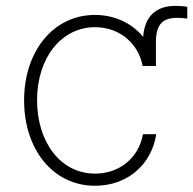

<svg xmlns="http://www.w3.org/2000/svg" viewBox="-20 -603 639 635"><path d="M495.7 -384.9V-464.5C495.7 -523.4 518.8 -544 567.1 -544C576.7 -544 588.8 -543 599.4 -541.5V-580.6C587 -582.7 572.1 -583.5 560 -583.5C496.8 -583.5 458.5 -550.1 453.5 -481.2C416.2 -526.3 359.4 -553.6 294 -553.6C155.9 -553.6 59.7 -432.9 59.7 -271C59.7 -109 155.2 11.4 294.4 11.4C400.9 11.4 481.2 -58.2 496.8 -159.1H452.8C438.6 -79.9 374.3 -28.8 294.4 -28.8C180.4 -28.8 102.6 -132.8 102.6 -271.7C102.6 -412.3 183.6 -513.1 294.4 -513.1C376.4 -513.1 437.9 -458.5 451.7 -384.9Z"/></svg>

Font: Karasuma Gothic
Style: Thin
Weight: 200
Designer: Rasmus Andersson / Ryoko Ishizuka
Foundry: rsms
Version: Version 1.00